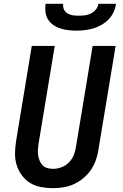

<svg xmlns="http://www.w3.org/2000/svg" viewBox="-20 -975 640 1003"><path d="M256 8Q224 8 193 2Q162 -4 137 -19.5Q112 -35 94 -59.5Q76 -84 67 -113Q58 -142 58.5 -174Q59 -206 64 -238L146 -735H266L181 -222Q179 -207 178 -191.5Q177 -176 179.5 -161.5Q182 -147 188 -133.5Q194 -120 203.5 -110.5Q213 -101 227.5 -97Q242 -93 257 -93Q279 -93 301.5 -101.5Q324 -110 340.5 -127Q357 -144 365.5 -165.5Q374 -187 377 -209L464 -735H584L494 -192Q490 -165 480.5 -138Q471 -111 454.5 -87Q438 -63 415 -44Q392 -25 365.5 -13Q339 -1 311 3.5Q283 8 256 8ZM379 -815Q357 -815 336 -817.5Q315 -820 295 -826.5Q275 -833 258 -845Q241 -857 230.5 -874Q220 -891 217.5 -912Q215 -933 218 -955H310Q308 -939 314 -925.5Q320 -912 333 -904.5Q346 -897 361 -895Q376 -893 392 -893Q408 -893 424 -895Q440 -897 455 -904.5Q470 -912 481 -925.5Q492 -939 494 -955H586Q583 -933 573.5 -912Q564 -891 547.5 -874Q531 -857 510 -845Q489 -833 467 -826.5Q445 -820 423 -817.5Q401 -815 379 -815Z"/></svg>

Font: Iosevka Aile
Style: Bold Italic
Weight: 700
Italic angle: -9°
Designer: Belleve Invis
Foundry: Belleve Invis
Version: Version 28.0.1; ttfautohint (v1.8.4)